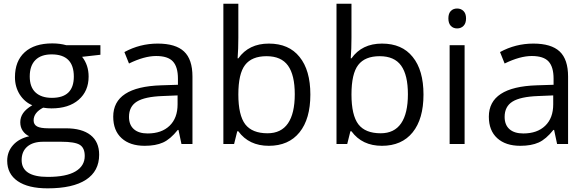

<svg xmlns="http://www.w3.org/2000/svg" viewBox="-20 -780 3179 1040"><path d="M242.2 -85H336.9Q423.8 -85 470.5 -48.3Q517.1 -11.7 517.1 58.1Q517.1 147 445.8 193.6Q374.5 240.2 237.8 240.2Q132.8 240.2 75.9 201.2Q19 162.1 19 90.8Q19 42 50.5 6.3Q82 -29.3 138.2 -42Q116.7 -51.8 103.3 -71.3Q89.8 -90.8 89.8 -117.9Q89.8 -145 105.2 -167.2Q120.6 -189.5 154.8 -210Q113.8 -226.6 86.9 -268.1Q61 -309.6 61 -361.8Q61 -449.2 113.8 -497.1Q166.5 -544.9 263.2 -544.9Q304.2 -544.9 338.9 -535.2H523.9V-483.4L424.8 -472.2Q460 -427.7 460 -365.2Q460 -286.6 406.2 -239.7Q352.5 -192.9 258.8 -192.9Q236.3 -192.9 213.9 -196.8Q162.1 -169.9 162.1 -127.9Q162.1 -105.5 180.7 -95.2Q199.2 -85 242.2 -85ZM259.8 -485.4Q202.1 -485.4 171.6 -454.6Q141.1 -423.8 141.1 -366Q141.1 -308.1 172.6 -279.1Q204.1 -250 261.2 -250Q379.9 -250 379.9 -365.2Q379.9 -485.4 259.8 -485.4ZM311 -12.2H213.9Q158.2 -12.2 127.7 14.2Q97.2 40.5 97.2 86.9Q97.2 178.2 238.8 178.2Q338.9 178.2 388.9 148.4Q439 118.7 439 64.9Q439 21 412.1 4.4Q385.3 -12.2 311 -12.2Z M653.8 -498Q737.8 -543.9 834.5 -543.9Q931.2 -543.9 976.8 -501.2Q1022.5 -458.5 1022.5 -365.2V0H962.9L946.8 -76.2H942.9Q902.8 -25.9 863 -8.1Q823.2 9.8 763.7 9.8Q684.1 9.8 638.7 -31.5Q593.3 -72.8 593.3 -147.9Q593.3 -309.6 853 -317.9L943.8 -320.8V-354Q943.8 -417.5 916.7 -447Q889.6 -476.6 825.7 -476.6Q761.7 -476.6 678.7 -436ZM678.7 -147Q678.7 -103.5 705.1 -80.3Q731.4 -57.1 779.8 -57.1Q855.5 -57.1 898.7 -98.9Q941.9 -140.6 941.9 -214.8V-263.2L860.8 -259.8Q764.2 -256.3 721.4 -229.7Q678.7 -203.1 678.7 -147Z M1271 -759.8V-575.2Q1271 -516.1 1267.1 -463.9H1271Q1327.6 -543.9 1436.3 -543.9Q1544.9 -543.9 1602.5 -471.7Q1661.1 -399.9 1661.1 -267.8Q1661.1 -135.7 1602.3 -63Q1543.5 9.8 1436 9.8Q1328.6 9.8 1271 -68.8H1265.1L1248 0H1189.9V-759.8ZM1308.6 -106.4Q1346.2 -58.1 1429.2 -58.1Q1502.9 -58.1 1539.8 -111.8Q1576.7 -165.5 1576.7 -269.5Q1576.7 -373.5 1540 -424.6Q1503.4 -475.6 1423.8 -475.6Q1344.2 -475.6 1307.6 -428.2Q1271 -380.9 1271 -268.3Q1271 -155.8 1308.6 -106.4Z M1883.8 -759.8V-575.2Q1883.8 -516.1 1879.9 -463.9H1883.8Q1940.4 -543.9 2049.1 -543.9Q2157.7 -543.9 2215.3 -471.7Q2273.9 -399.9 2273.9 -267.8Q2273.9 -135.7 2215.1 -63Q2156.2 9.8 2048.8 9.8Q1941.4 9.8 1883.8 -68.8H1877.9L1860.8 0H1802.7V-759.8ZM1921.4 -106.4Q1959 -58.1 2042 -58.1Q2115.7 -58.1 2152.6 -111.8Q2189.5 -165.5 2189.5 -269.5Q2189.5 -373.5 2152.8 -424.6Q2116.2 -475.6 2036.6 -475.6Q1957 -475.6 1920.4 -428.2Q1883.8 -380.9 1883.8 -268.3Q1883.8 -155.8 1921.4 -106.4Z M2408.7 -680.4Q2408.7 -707 2421.9 -720.5Q2435.1 -733.9 2456.1 -733.9Q2477.1 -733.9 2490.7 -720.2Q2504.4 -706.5 2504.4 -680.2Q2504.4 -653.8 2490.7 -639.9Q2477.1 -626 2456.1 -626Q2435.1 -626 2421.9 -639.9Q2408.7 -653.8 2408.7 -680.4ZM2496.6 0H2415.5V-535.2H2496.6Z M2688.5 -498Q2772.5 -543.9 2869.1 -543.9Q2965.8 -543.9 3011.5 -501.2Q3057.1 -458.5 3057.1 -365.2V0H2997.6L2981.4 -76.2H2977.5Q2937.5 -25.9 2897.7 -8.1Q2857.9 9.8 2798.3 9.8Q2718.8 9.8 2673.3 -31.5Q2627.9 -72.8 2627.9 -147.9Q2627.9 -309.6 2887.7 -317.9L2978.5 -320.8V-354Q2978.5 -417.5 2951.4 -447Q2924.3 -476.6 2860.4 -476.6Q2796.4 -476.6 2713.4 -436ZM2713.4 -147Q2713.4 -103.5 2739.7 -80.3Q2766.1 -57.1 2814.5 -57.1Q2890.1 -57.1 2933.3 -98.9Q2976.6 -140.6 2976.6 -214.8V-263.2L2895.5 -259.8Q2798.8 -256.3 2756.1 -229.7Q2713.4 -203.1 2713.4 -147Z"/></svg>

Font: Open Sans Hebrew
Style: Regular
Weight: 400
Foundry: Ascender Corporation, Yanek Iontef
Version: Version 2.001;PS 002.001;hotconv 1.0.70;makeotf.lib2.5.58329